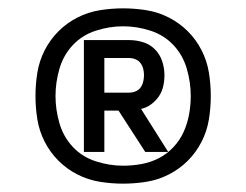

<svg xmlns="http://www.w3.org/2000/svg" viewBox="-20 -918 590 460"><path d="M181 -554V-822H289Q306 -822 322.5 -817Q339 -812 351 -800Q363 -788 368.5 -771.5Q374 -755 374 -738Q374 -724 371 -711Q368 -698 360.5 -687Q353 -676 342 -668Q331 -660 318 -657L383 -554H328L264 -653H230V-554ZM230 -696H289Q297 -696 304.5 -699Q312 -702 316.5 -708Q321 -714 323 -722Q325 -730 325 -738Q325 -746 323 -753.5Q321 -761 316.5 -767Q312 -773 304.5 -776Q297 -779 289 -779H230ZM275 -478Q247 -478 219 -482.5Q191 -487 165.5 -500Q140 -513 120 -533Q100 -553 87 -578.5Q74 -604 69.5 -632Q65 -660 65 -688Q65 -716 69.5 -744Q74 -772 87 -797.5Q100 -823 120 -843Q140 -863 165.5 -876Q191 -889 219 -893.5Q247 -898 275 -898Q303 -898 331 -893.5Q359 -889 384.5 -876Q410 -863 430 -843Q450 -823 463 -797.5Q476 -772 480.5 -744Q485 -716 485 -688Q485 -660 480.5 -632Q476 -604 463 -578.5Q450 -553 430 -533Q410 -513 384.5 -500Q359 -487 331 -482.5Q303 -478 275 -478ZM275 -521Q297 -521 319 -525Q341 -529 360.5 -539Q380 -549 395.5 -565.5Q411 -582 420 -602Q429 -622 433 -644Q437 -666 437 -688Q437 -721 427.5 -753.5Q418 -786 395.5 -810Q373 -834 340.5 -844.5Q308 -855 275 -855Q242 -855 209.5 -844.5Q177 -834 154.5 -810Q132 -786 122.5 -753.5Q113 -721 113 -688Q113 -655 122.5 -622.5Q132 -590 154.5 -566Q177 -542 209.5 -531.5Q242 -521 275 -521Z"/></svg>

Font: Lode Dark Term
Style: Bold
Weight: 700
Monospace: yes
Designer: Belleve Invis
Foundry: Belleve Invis
Version: Version 29.2.0